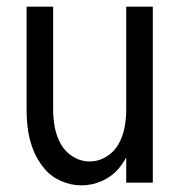

<svg xmlns="http://www.w3.org/2000/svg" viewBox="-20 -550 540 578"><path d="M225 8Q194 8 164 -5Q134 -18 113.5 -42.5Q93 -67 81 -96.5Q69 -126 64.5 -157Q60 -188 60 -220V-530H140V-220Q140 -193 145 -166.5Q150 -140 163 -116.5Q176 -93 199.5 -78.5Q223 -64 250 -64Q277 -64 300.5 -78.5Q324 -93 337 -116.5Q350 -140 355 -166.5Q360 -193 360 -220V-530H440V0H360V-76Q350 -58 337 -42Q316 -18 286.5 -5Q257 8 225 8Z"/></svg>

Font: Iosevka SS08
Style: Regular
Weight: 400
Monospace: yes
Designer: Belleve Invis
Foundry: Belleve Invis
Version: 2.1.0; ttfautohint (v1.8.2)